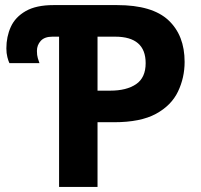

<svg xmlns="http://www.w3.org/2000/svg" viewBox="-20 -734 790 754"><path d="M212 0V-590H186Q155 -590 140 -573.5Q125 -557 125 -534Q125 -517 128.5 -505.5Q132 -494 135 -486H17Q13 -494 9 -509.5Q5 -525 5 -544Q5 -590 22.5 -628.5Q40 -667 81 -690.5Q122 -714 190 -714H440Q578 -714 641.5 -654.5Q705 -595 705 -491Q705 -429 679 -374.5Q653 -320 592.5 -287Q532 -254 428 -254H363V0ZM363 -378H413Q477 -378 514.5 -403.5Q552 -429 552 -486Q552 -590 432 -590H363Z"/></svg>

Font: Noto Sans IKEA
Style: Bold
Weight: 600
Designer: Monotype Design Team
Foundry: Monotype Imaging Inc.
Version: Version 2.001